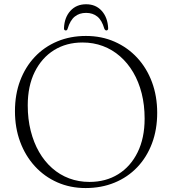

<svg xmlns="http://www.w3.org/2000/svg" viewBox="-20 -888 830 924"><path d="M393.5 -715Q469 -715 531.8 -687.2Q594.5 -659.5 640.5 -609.8Q686.5 -560 711.5 -492.5Q736.5 -425 736.5 -345Q736.5 -264.5 711.5 -198Q686.5 -131.5 640.5 -83.2Q594.5 -35 531.2 -9Q468 17 392 17Q318 17 255.8 -10.5Q193.5 -38 147.8 -88Q102 -138 77 -205.5Q52 -273 52 -353Q52 -433.5 77 -499.8Q102 -566 147.5 -614.2Q193 -662.5 255.8 -688.8Q318.5 -715 393.5 -715ZM676 -317Q676 -382.5 661.8 -438.8Q647.5 -495 621 -540Q594.5 -585 557.5 -617.2Q520.5 -649.5 475 -666.5Q429.5 -683.5 377 -683.5Q299.5 -683.5 240.2 -646.8Q181 -610 147.2 -542Q113.5 -474 113.5 -381Q113.5 -315 127.8 -258.5Q142 -202 168 -156.8Q194 -111.5 230.8 -79Q267.5 -46.5 313 -29.5Q358.5 -12.5 410.5 -12.5Q489 -12.5 548.8 -49.5Q608.5 -86.5 642.2 -155Q676 -223.5 676 -317ZM394.5 -826Q361.5 -826 339.5 -808Q317.5 -790 305.5 -750Q304 -745 301.8 -743.2Q299.5 -741.5 296 -741.5Q292.5 -741.5 290 -744.2Q287.5 -747 288 -753Q290 -804 318.8 -835.8Q347.5 -867.5 394.5 -867.5Q441 -867.5 469.5 -835.8Q498 -804 500.5 -753Q501 -747 498.2 -744.2Q495.5 -741.5 492 -741.5Q489.5 -741.5 487 -743.2Q484.5 -745 482 -750Q470.5 -790.5 448.5 -808.2Q426.5 -826 394.5 -826Z"/></svg>

Font: Fraunces ExtraLight
Style: Regular
Weight: 250
Version: Version 1.000;[b76b70a41]